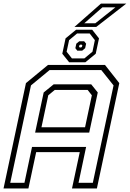

<svg xmlns="http://www.w3.org/2000/svg" viewBox="-37 -1068 736 1088"><path d="M-17 0 110 -597 235 -700H558L639 -597L512 0H371L415 -206H168L124 0ZM21 -32H101.5L144.5 -235.5H451L408 -32H489L606.5 -584L537 -671H244L138.5 -584ZM198 -347H445L483.5 -528L459.5 -558.5H273.5L236.5 -528ZM162 -316.5 210.5 -544 267 -590H480L517 -544L468.5 -316.5ZM355 -715 316 -763.5 334.5 -850.5 394 -899.5H485.5L524 -850.5L505.5 -763.5L446.5 -715ZM370.5 -737H441L487 -775L500.5 -840.5L471 -878.5H400L354.5 -840.5L340.5 -775ZM401 -781 390 -795 395.5 -820.5 412 -834H440L451 -820.5L445.5 -795L429 -781ZM414.5 -799H423L427.5 -803L429.5 -811.5L426 -815H417.5L413 -811.5L411 -803ZM385 -915.5 535 -1047.5H678.5L508.5 -915.5ZM440.5 -936H503L617 -1026.5H543.5Z"/></svg>

Font: Tourney Thin Light
Style: Italic
Weight: 300
Italic angle: -12°
Version: Version 1.015